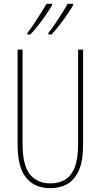

<svg xmlns="http://www.w3.org/2000/svg" viewBox="-20 -973 526 1003"><path d="M414 -217Q414 -130 391 -80.5Q368 -31 329.5 -10.5Q291 10 243 10Q161 10 116.5 -44.5Q72 -99 72 -217V-714H98V-221Q98 -109 136.5 -62Q175 -15 243 -15Q286 -15 318.5 -33.5Q351 -52 369.5 -97Q388 -142 388 -221V-714H414ZM362 -946Q354 -931 334.5 -902Q315 -873 291.5 -843Q268 -813 249 -793H233V-801Q250 -822 269.5 -851Q289 -880 306.5 -908Q324 -936 333 -953H362ZM252 -946Q244 -931 224.5 -902Q205 -873 181.5 -843Q158 -813 139 -793H123V-801Q141 -824 160.5 -853Q180 -882 196.5 -909Q213 -936 223 -953H252Z"/></svg>

Font: Noto Sans Lao Looped ExtraCondensed Thin
Style: Regular
Weight: 100
Width: 2
Designer: Mark Frömberg, Ben Mitchell
Foundry: The Fontpad Ltd
Version: Version 1.002; ttfautohint (v1.8.4.7-5d5b)